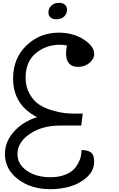

<svg xmlns="http://www.w3.org/2000/svg" viewBox="-20 -867 844 1364"><path d="M380 -730Q355 -730 339.5 -743Q324 -756 324 -777Q324 -808 345.5 -827.5Q367 -847 400 -847Q425 -847 440.5 -834Q456 -821 456 -799Q456 -768 435 -749Q414 -730 380 -730ZM339 477Q200 477 107.5 406Q15 335 15 227Q15 140 77.5 69.5Q140 -1 243 -35Q73 -122 73 -310Q73 -452 167.5 -543.5Q262 -635 398 -635Q499 -635 574 -587Q649 -539 649 -484Q649 -448 615.5 -420Q582 -392 535 -392Q449 -392 449 -489Q449 -514 456 -544Q429 -549 404 -549Q307 -549 234.5 -489Q162 -429 162 -315Q162 -249 190.5 -199.5Q219 -150 257.5 -124.5Q296 -99 349 -83.5Q402 -68 437 -64Q472 -60 508 -60H568L557 25H406Q279 25 191.5 84.5Q104 144 104 227Q104 299 170 345.5Q236 392 339 392Q393 392 435 377Q477 362 499.5 340.5Q522 319 536.5 291Q551 263 555 241Q559 219 559 199Q603 199 626 216Q649 233 649 281Q649 345 598 391.5Q547 438 479 457.5Q411 477 339 477Z"/></svg>

Font: Lemonada Light
Style: Regular
Weight: 300
Designer: Mohamed Gaber (Arabic), Eduardo Tunni (Latin)
Foundry: Kief Type Foundry
Version: Version 4.004